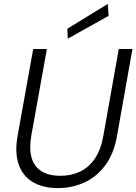

<svg xmlns="http://www.w3.org/2000/svg" viewBox="-20 -951 698 983"><path d="M277 12Q199 12 147 -19.5Q95 -51 75 -111Q55 -171 70 -255L150 -700H220L140 -255Q129 -190 141.5 -144.5Q154 -99 191.5 -75Q229 -51 290 -51Q344 -51 389 -72Q434 -93 465 -138Q496 -183 509 -255L588 -700H658L579 -255Q563 -163 518 -103.5Q473 -44 410.5 -16Q348 12 277 12ZM327 -753 325 -804 532 -931 536 -870Z"/></svg>

Font: DM Sans Light
Style: Italic
Weight: 300
Italic angle: -10°
Designer: Colophon Foundry, Jonny Pinhorn
Foundry: Colophon Foundry
Version: Version 4.004;gftools[0.9.30]